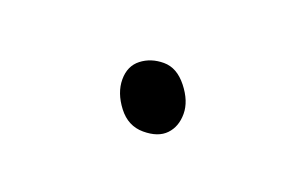

<svg xmlns="http://www.w3.org/2000/svg" viewBox="-32 -550 414 263"><g transform="rotate(20 175.0 -418.0)"><path d="M181 -369Q159 -369 144.5 -388Q130 -407 130 -426.5Q130 -446 143.5 -456.5Q157 -467 176 -467Q195 -467 210 -448Q225 -429 225 -410.5Q225 -392 214 -380.5Q203 -369 181 -369Z"/></g></svg>

Font: Moon Stars Kai T Light
Style: Regular
Weight: 300
Designer: GuiWonder
Version: Version 1.101